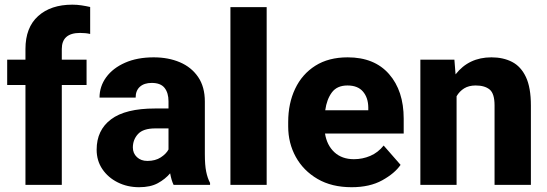

<svg xmlns="http://www.w3.org/2000/svg" viewBox="-20 -780 2309 810"><path d="M240.7 0H87.4V-421.4H10.3V-528.3H87.4V-573.2Q87.4 -664.1 140.9 -712.2Q194.3 -760.3 285.2 -760.3Q305.7 -760.3 324.5 -757.3Q343.3 -754.4 360.4 -750.5V-636.7Q342.3 -641.1 317.9 -641.1Q240.7 -641.1 240.7 -573.2V-528.3H345.2V-421.4H240.7Z M712.4 0Q703.1 -19 697.8 -48.8Q677.2 -24.4 646 -7.3Q614.7 9.8 566.9 9.8Q517.6 9.8 476.8 -10.5Q436 -30.8 411.9 -66.4Q387.7 -102.1 387.7 -148.4Q387.7 -231 448.5 -276.6Q509.3 -322.3 633.8 -322.3H690.9V-352.5Q690.9 -388.2 674.3 -409.2Q657.7 -430.2 620.1 -430.2Q588.4 -430.2 570.3 -414.1Q552.2 -397.9 552.2 -368.2H399.9Q399.9 -415.5 428 -454.1Q456.1 -492.7 507.6 -515.4Q559.1 -538.1 628.4 -538.1Q690.4 -538.1 739 -517.3Q787.6 -496.6 815.9 -455.1Q844.2 -413.6 844.2 -351.6V-130.4Q844.2 -83 849.9 -55.7Q855.5 -28.3 866.2 -8.3V0ZM601.6 -101.1Q635.3 -101.1 658.2 -116Q681.2 -130.9 690.9 -149.4V-238.3H635.3Q584 -238.3 562.3 -214.6Q540.5 -190.9 540.5 -157.7Q540.5 -133.3 557.6 -117.2Q574.7 -101.1 601.6 -101.1Z M1105 -750V0H952.1V-750Z M1463.4 9.8Q1379.4 9.8 1319.6 -25.1Q1259.8 -60.1 1227.8 -118.2Q1195.8 -176.3 1195.8 -246.6V-265.1Q1195.8 -343.8 1225.1 -405.5Q1254.4 -467.3 1310.3 -502.7Q1366.2 -538.1 1446.8 -538.1Q1559.6 -538.1 1621.3 -467.5Q1683.1 -397 1683.1 -279.3V-216.8H1351.1Q1358.9 -167.5 1390.6 -137.9Q1422.4 -108.4 1473.1 -108.4Q1509.3 -108.4 1542 -122.3Q1574.7 -136.2 1598.6 -166L1669.9 -84.5Q1645.5 -48.8 1592.8 -19.5Q1540 9.8 1463.4 9.8ZM1445.8 -419.4Q1401.9 -419.4 1380.1 -390.1Q1358.4 -360.8 1352.1 -314.9H1533.7V-326.7Q1533.2 -368.2 1511.2 -393.8Q1489.3 -419.4 1445.8 -419.4Z M1986.8 -419.4Q1958 -419.4 1938.2 -407.2Q1918.5 -395 1906.2 -374V0H1753.4V-528.3H1897L1901.9 -466.3Q1958 -538.1 2053.2 -538.1Q2103 -538.1 2140.4 -518.8Q2177.7 -499.5 2198.7 -455.1Q2219.7 -410.6 2219.7 -335V0H2066.4V-335.4Q2066.4 -385.3 2045.7 -402.3Q2024.9 -419.4 1986.8 -419.4Z"/></svg>

Font: Vazirmatn RD FD ExtraBold
Style: Regular
Weight: 800
Designer: Saber Rastikerdar
Foundry: Saber Rastikerdar
Version: Version 33.003